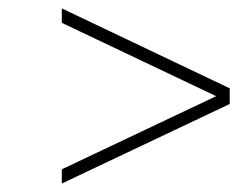

<svg xmlns="http://www.w3.org/2000/svg" viewBox="-20 -536 589 455"><path d="M126.5 -101.1V-134.8L492.2 -308.1L126.5 -481.9V-516.1L524.4 -326.7V-289.6Z"/></svg>

Font: Elstob Light
Style: Italic
Weight: 300
Italic angle: -20°
Designer: Peter S. Baker
Version: Version 1.015